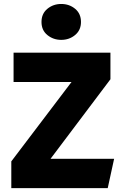

<svg xmlns="http://www.w3.org/2000/svg" viewBox="-20 -972 628 992"><path d="M38.4 0V-138.2L349.6 -548.5H50.1V-700H550.6V-562.5L241.1 -151.5H569.6L536.6 0ZM296.4 -766Q255.4 -766 224.9 -790.8Q194.4 -815.6 194.4 -858.5Q194.4 -901.5 224.8 -926.5Q255.1 -951.5 296.4 -951.5Q338 -951.5 368.2 -926.5Q398.4 -901.5 398.4 -858.5Q398.4 -816.4 368.2 -791.2Q338 -766 296.4 -766Z"/></svg>

Font: Geologica-Sharp
Style: Regular
Weight: 100
Designer: Sindre Bremnes, Frode Helland
Foundry: Monokrom Skriftforlag AS
Version: Version 1.010;gftools[0.9.28]